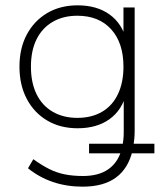

<svg xmlns="http://www.w3.org/2000/svg" viewBox="-20 -512 610 720"><path d="M290 188Q230 188 178.5 170.5Q127 153 85 119L105 85Q137 108 165 122Q193 136 223.5 142Q254 148 291 148Q349 148 385 123.5Q421 99 435 52L450 63H314V27H444L439 38Q441 26 442.5 12.5Q444 -1 444 -15V-163H454Q438 -99 390.5 -65Q343 -31 271 -31Q206 -31 157 -60Q108 -89 80.5 -141Q53 -193 53 -262Q53 -331 80.5 -382.5Q108 -434 157 -463Q206 -492 271 -492Q343 -492 390.5 -458Q438 -424 454 -361H443V-484H485V-22Q485 -6 483.5 9.5Q482 25 480 38L477 27H559V63H456L477 53Q461 120 414.5 154Q368 188 290 188ZM270 -70Q324 -70 363 -93Q402 -116 422.5 -159.5Q443 -203 443 -262Q443 -351 397 -402Q351 -453 270 -453Q217 -453 177.5 -430Q138 -407 117 -364.5Q96 -322 96 -262Q96 -202 117 -159Q138 -116 177.5 -93Q217 -70 270 -70Z"/></svg>

Font: Nunito Sans 12pt ExtraLight
Style: Regular
Weight: 200
Version: Version 3.101;gftools[0.9.27]